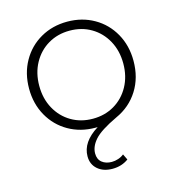

<svg xmlns="http://www.w3.org/2000/svg" viewBox="-110 -618 840 927"><g transform="rotate(-15 310.0 -154.5)"><path d="M443.5 -492C403.8 -514.7 359.3 -526 310 -526C260.7 -526 216.2 -514.7 176.5 -492C136.8 -469.3 105.7 -437.8 83 -397.5C60.3 -357.2 49 -311.7 49 -261C49 -210.3 60.3 -164.8 83 -124.5C105.7 -84.2 136.8 -52.7 176.5 -30C216.2 -7.3 260.7 4 310 4H321C265 38.7 237 80 237 128C237 154.7 246.3 176.2 265 192.5C283.7 208.8 308.3 217 339 217C369.7 217 396.3 208.7 419 192L405 163C397 169.7 387.5 174.8 376.5 178.5C365.5 182.2 354.7 184 344 184C324 184 307.7 178.8 295 168.5C282.3 158.2 276 143.3 276 124C276 100.7 285.8 77.8 305.5 55.5C325.2 33.2 363.3 8.7 420 -18C467.3 -39.3 504.3 -71.2 531 -113.5C557.7 -155.8 571 -205 571 -261C571 -311.7 559.7 -357.2 537 -397.5C514.3 -437.8 483.2 -469.3 443.5 -492ZM417.5 -69C385.8 -50.3 350 -41 310 -41C270 -41 234.2 -50.3 202.5 -69C170.8 -87.7 145.8 -113.7 127.5 -147C109.2 -180.3 100 -218.3 100 -261C100 -303.7 109.2 -341.7 127.5 -375C145.8 -408.3 170.8 -434.3 202.5 -453C234.2 -471.7 270 -481 310 -481C350 -481 385.8 -471.7 417.5 -453C449.2 -434.3 474.2 -408.3 492.5 -375C510.8 -341.7 520 -303.7 520 -261C520 -218.3 510.8 -180.3 492.5 -147C474.2 -113.7 449.2 -87.7 417.5 -69Z"/></g></svg>

Font: Montserrat Custom ExtraLight
Style: Regular
Weight: 300
Designer: Julieta Ulanovsky
Foundry: Julieta Ulanovsky
Version: Version 7.200